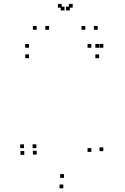

<svg xmlns="http://www.w3.org/2000/svg" viewBox="-20 -972 660 1013"><path d="M108 -155V-175H88V-155ZM314 21.5V1.5H294V21.5ZM525 -174.5V-194.5H505V-174.5ZM525 -720V-740H505V-720ZM462 -720V-740H442V-720ZM462 -170.5V-190.5H442V-170.5ZM317.5 -33.5V-53.5H297.5V-33.5ZM173.5 -156.5V-176.5H153.5V-156.5ZM172 -190.5V-210.5H152V-190.5ZM106.5 -190.5V-210.5H86.5V-190.5ZM133 -720V-740H113V-720ZM133 -665V-685H113V-665ZM503 -665V-685H483V-665ZM503 -720V-740H483V-720ZM239 -815V-835H219V-815ZM348.5 -917V-937H328.5V-917ZM320.5 -917V-937H300.5V-917ZM430 -815V-835H410V-815ZM495.5 -815V-835H475.5V-815ZM363.5 -931.5V-951.5H343.5V-931.5ZM305.5 -931.5V-951.5H285.5V-931.5ZM173.5 -815V-835H153.5V-815Z"/></svg>

Font: Monaspace Neon Dots Var
Style: Regular
Weight: 400
Designer: Riley Cran and the Lettermatic Team
Version: Version 1.100 (Monaspace Neon Dots)